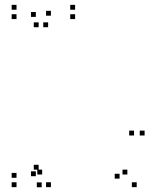

<svg xmlns="http://www.w3.org/2000/svg" viewBox="-20 -760 660 790"><path d="M189.5 10V-10H169.5V10ZM189.5 -695.5V-715.5H169.5V-695.5ZM178 -648V-668H158V-648ZM289 -681.5V-701.5H269V-681.5ZM289 -720V-740H269V-720ZM48 -720V-740H28V-720ZM48 -681.5V-701.5H28V-681.5ZM139 -648V-668H119V-648ZM127.5 -690.5V-710.5H107.5V-690.5ZM127.5 -35V-55H107.5V-35ZM139 -62V-82H119V-62ZM48 -28.5V-48.5H28V-28.5ZM48 10V-10H28V10ZM542.5 10V-10H522.5V10ZM575 -202.5V-222.5H555V-202.5ZM531.5 -202.5V-222.5H511.5V-202.5ZM472 -25V-45H452V-25ZM504 -42V-62H484V-42ZM153.5 -42V-62H133.5V-42ZM151.5 10.5V-9.5H131.5V10.5Z"/></svg>

Font: Monaspace Xenon Dots Var
Style: Regular
Weight: 400
Designer: Riley Cran and the Lettermatic Team
Version: Version 1.100 (Monaspace Xenon Dots)